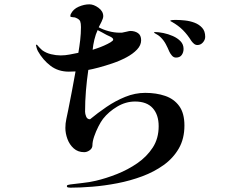

<svg xmlns="http://www.w3.org/2000/svg" viewBox="-20 -803 1040 887"><path d="M503 -620Q503 -627 490 -633.5Q477 -640 472 -642Q462 -647 452 -653Q442 -659 431 -664Q422 -645 416 -620Q410 -595 408 -573Q414 -575 429 -580Q444 -585 461 -592.5Q478 -600 490.5 -607.5Q503 -615 503 -620ZM832 -223Q832 -162 806 -117Q780 -72 736 -40.5Q692 -9 637 11.5Q582 32 522.5 43.5Q463 55 407 59.5Q351 64 305 64Q301 64 295 63Q289 62 289 57Q289 52 295.5 51Q302 50 305 49Q326 46 360 42.5Q394 39 423 32Q470 21 520.5 1Q571 -19 614.5 -49Q658 -79 685.5 -121Q713 -163 713 -220Q713 -273 685.5 -303.5Q658 -334 604 -334Q561 -334 521.5 -310.5Q482 -287 456 -254Q446 -241 434.5 -218.5Q423 -196 415 -172.5Q407 -149 407 -132Q407 -118 394.5 -109Q382 -100 369 -100Q340 -100 320.5 -117.5Q301 -135 291.5 -161Q282 -187 282 -212Q282 -233 286.5 -253.5Q291 -274 295 -294Q304 -339 312.5 -383.5Q321 -428 329 -473Q322 -473 314 -472.5Q306 -472 298 -472Q249 -472 213.5 -499Q178 -526 155 -567Q151 -575 149 -582.5Q147 -590 146 -595L150 -597Q155 -591 163 -582.5Q171 -574 175 -571Q193 -558 216 -552.5Q239 -547 260 -547Q281 -547 301.5 -551Q322 -555 342 -559Q347 -588 350.5 -618Q354 -648 354 -678Q354 -695 350.5 -704.5Q347 -714 330 -721Q327 -723 316 -723.5Q305 -724 305 -728Q305 -734 307 -738Q318 -761 343.5 -772Q369 -783 393 -783Q413 -783 435 -767Q457 -751 457 -728Q457 -719 449 -702.5Q441 -686 436 -677Q456 -666 482 -659Q508 -652 532 -652Q535 -652 537.5 -652Q540 -652 543 -652Q550 -653 564 -656.5Q578 -660 582 -660Q603 -660 617.5 -650Q632 -640 632 -617Q632 -594 613 -574Q594 -554 564 -538Q534 -522 500 -510.5Q466 -499 436 -491Q406 -483 388 -480Q381 -432 377 -383.5Q373 -335 373 -287Q373 -277 378 -264.5Q383 -252 396 -252Q431 -281 472 -309Q513 -337 558.5 -355.5Q604 -374 651 -374Q702 -374 743 -360Q784 -346 808 -313Q832 -280 832 -223ZM828 -577Q828 -561 819.5 -549Q811 -537 793 -537Q782 -537 774 -546.5Q766 -556 762 -565Q755 -582 746 -599Q737 -616 723 -630Q712 -641 696 -649Q692 -651 692 -653Q692 -655 695 -655Q712 -655 734.5 -650.5Q757 -646 778.5 -636.5Q800 -627 814 -612.5Q828 -598 828 -577ZM928 -633Q928 -619 917.5 -607Q907 -595 892 -595Q883 -595 876 -601Q869 -607 864 -614Q846 -643 825 -664Q804 -685 774 -702Q773 -703 770 -704Q767 -705 767 -707Q767 -710 778 -710.5Q789 -711 791 -711Q811 -711 834.5 -708.5Q858 -706 879 -698Q900 -690 914 -674.5Q928 -659 928 -633Z"/></svg>

Font: Kaisei Tokumin Medium
Style: Regular
Weight: 500
Designer: Font-Kai, 金井和夫
Foundry: KAZUO KANAI
Version: Version 5.003